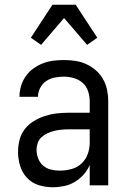

<svg xmlns="http://www.w3.org/2000/svg" viewBox="-20 -781 540 809"><path d="M202 8Q172 8 143 -1Q114 -10 93.5 -32Q73 -54 64.5 -83Q56 -112 56 -141Q56 -167 62.5 -192Q69 -217 84.5 -237Q100 -257 122 -270.5Q144 -284 168.5 -292Q193 -300 218 -303Q243 -306 269 -306H358V-355Q358 -376 351 -397Q344 -418 328 -432Q312 -446 291 -452Q270 -458 249 -458Q229 -458 209.5 -454Q190 -450 174 -439Q158 -428 149 -410Q140 -392 140 -373H62Q62 -396 68.5 -418Q75 -440 88 -459Q101 -478 119.5 -491.5Q138 -505 159 -513.5Q180 -522 203 -525Q226 -528 249 -528Q273 -528 297 -524.5Q321 -521 343 -511Q365 -501 383.5 -485Q402 -469 414 -448Q426 -427 431 -403Q436 -379 436 -355V0H358V-86Q349 -64 332.5 -45.5Q316 -27 295 -14.5Q274 -2 250 3Q226 8 202 8ZM232 -62Q256 -62 280.5 -68.5Q305 -75 323 -91.5Q341 -108 349.5 -131.5Q358 -155 358 -180V-236H269Q254 -236 238.5 -234.5Q223 -233 208.5 -229.5Q194 -226 180 -219.5Q166 -213 155 -203Q144 -193 139 -178.5Q134 -164 134 -149Q134 -131 141 -113Q148 -95 162 -83Q176 -71 194.5 -66.5Q213 -62 232 -62ZM153 -592 110 -622 201 -761H299L390 -622L347 -592L250 -705Z"/></svg>

Font: Iosevka Curly
Style: Regular
Weight: 400
Monospace: yes
Designer: Belleve Invis
Foundry: Belleve Invis
Version: Version 22.1.2; ttfautohint (v1.8.4)